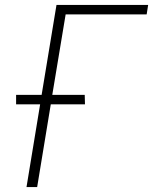

<svg xmlns="http://www.w3.org/2000/svg" viewBox="-20 -755 640 775"><path d="M87 0 142 -334H45V-372H148L208 -735H578L572 -697H245L191 -372H322L323 -334H185L130 0Z"/></svg>

Font: Iosevka Aile XLt Obl
Style: Regular
Weight: 200
Italic angle: -9°
Designer: Belleve Invis
Foundry: Belleve Invis
Version: Version 31.1.0; ttfautohint (v1.8.4)